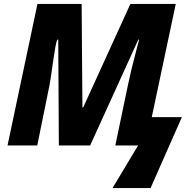

<svg xmlns="http://www.w3.org/2000/svg" viewBox="-20 -734 969 969"><path d="M548 215 677 0H562L626 -306Q643 -386 660 -449Q677 -512 682 -534H678L435 0H277L274 -534H270Q265 -527 260 -499.5Q255 -472 249.5 -435Q244 -398 239 -361.5Q234 -325 229 -300L168 0H18L169 -714H392L396 -192H400L638 -714H867L746 -143H898L740 215Z"/></svg>

Font: Noto Sans Disp ExtBd
Style: Italic
Weight: 800
Italic angle: -12°
Designer: Monotype Design Team
Foundry: Monotype Imaging Inc.
Version: Version 2.000;GOOG;noto-source:20170915:90ef993387c0